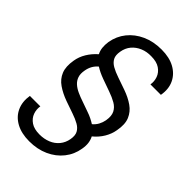

<svg xmlns="http://www.w3.org/2000/svg" viewBox="-275 -811 1143 1143"><g transform="rotate(45 296.0 -240.0)"><path d="M206 232Q140 232 94.5 207Q49 182 29 138Q9 94 18 38H106Q101 67 111 95Q121 123 148 141.5Q175 160 221 160Q259 160 291 147Q323 134 344 108.5Q365 83 371 48Q377 14 366 -7Q355 -28 330.5 -42Q306 -56 270.5 -68Q235 -80 193 -95Q146 -112 110.5 -136.5Q75 -161 59.5 -199Q44 -237 54 -295Q60 -332 80.5 -366Q101 -400 133 -428Q123 -447 120.5 -469.5Q118 -492 122 -520Q132 -577 166.5 -620Q201 -663 255 -687.5Q309 -712 377 -712Q444 -712 489 -687Q534 -662 554.5 -618.5Q575 -575 565 -518H477Q482 -547 472 -575Q462 -603 435 -621.5Q408 -640 362 -640Q324 -641 292 -627.5Q260 -614 239 -589Q218 -564 212 -528Q206 -494 217 -473Q228 -452 252.5 -438Q277 -424 312.5 -412Q348 -400 390 -385Q438 -368 473 -343.5Q508 -319 524 -281Q540 -243 529 -185Q523 -148 502.5 -113.5Q482 -79 449 -52Q459 -33 462 -10.5Q465 12 460 40Q451 96 416.5 139.5Q382 183 328 207.5Q274 232 206 232ZM398 -104Q416 -119 426.5 -138.5Q437 -158 441 -180Q448 -221 435.5 -246Q423 -271 396 -286.5Q369 -302 333 -314.5Q297 -327 256 -342Q234 -350 216.5 -358.5Q199 -367 185 -376Q167 -361 156.5 -342Q146 -323 142 -300Q136 -268 143.5 -246Q151 -224 168 -208.5Q185 -193 210 -181.5Q235 -170 265 -160Q295 -150 327 -138Q348 -131 366 -122Q384 -113 398 -104Z"/></g></svg>

Font: DM Sans 9pt
Style: Italic
Weight: 400
Italic angle: -10°
Designer: Colophon Foundry, Jonny Pinhorn
Foundry: Colophon Foundry
Version: Version 4.004